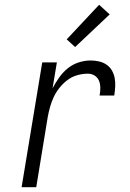

<svg xmlns="http://www.w3.org/2000/svg" viewBox="-20 -780 540 800"><path d="M70 0 156 -520H217L199 -412Q211 -435 226.5 -457Q242 -479 262.5 -495.5Q283 -512 308 -520Q333 -528 357 -528Q376 -528 393 -524Q410 -520 424 -510.5Q438 -501 446.5 -486Q455 -471 458 -454Q461 -437 460 -419Q459 -401 456 -382H395Q398 -398 398 -414Q398 -430 392.5 -443.5Q387 -457 374.5 -465Q362 -473 346 -473Q325 -473 303 -467Q281 -461 262.5 -447.5Q244 -434 229 -415.5Q214 -397 204.5 -377Q195 -357 189 -336Q183 -315 179 -293L131 0ZM293 -584 258 -616 393 -760 437 -720Z"/></svg>

Font: Iosevka Term Curly Light
Style: Italic
Weight: 300
Italic angle: -9°
Designer: Belleve Invis
Foundry: Belleve Invis
Version: Version 32.3.0